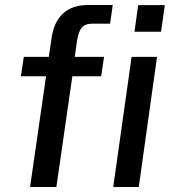

<svg xmlns="http://www.w3.org/2000/svg" viewBox="-20 -743 682 763"><path d="M99.5 0 163 -440H63L74.5 -517H174L185.5 -595.5Q195 -657 231.2 -690Q267.5 -723 328.5 -723H428L417.5 -649H347.5Q317.5 -649 304.5 -632.8Q291.5 -616.5 286.5 -583L277 -517H393.5L382 -440H267.5L204 0ZM514.5 -617 529 -722.5H635L620 -617ZM430 0 503 -517H604L531.5 0Z"/></svg>

Font: Public Sans Medium
Style: Italic
Weight: 500
Italic angle: -8°
Designer: The Public Sans project authors (U.S. Web Design System). Libre Franklin designed by Pablo Impallari and Rodrigo Fuenzal
Version: Version 1.007; ttfautohint (v1.8.1) -l 8 -r 50 -G 200 -x 14 